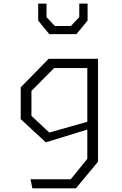

<svg xmlns="http://www.w3.org/2000/svg" viewBox="-20 -818 660 1038"><path d="M155 200H390.5L510 56V-500H243L92 -346V-174L227.5 -48.5L452 -117.5V41L362.5 151H145ZM150 -191.5V-326.5L272.5 -450H452V-159.5L246.5 -101.5ZM186.5 -706.5 246.5 -633.5H393.5L453.5 -707V-798.5H408.5V-725.5L363.5 -677.5H276.5L231.5 -725.5V-798.5H186.5Z"/></svg>

Font: Monaspace Krypton ExtraLight
Style: Regular
Weight: 200
Designer: Riley Cran & the Lettermatic Team
Foundry: Lettermatic
Version: Version 1.101 (Monaspace Krypton)